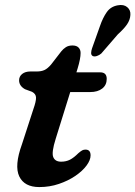

<svg xmlns="http://www.w3.org/2000/svg" viewBox="-20 -748 549 779"><path d="M110 -375.5 81.5 -386Q57.5 -399.5 57.5 -422Q57.5 -438 70 -448Q82.5 -458 103.5 -458H129Q147.5 -458 160.2 -463.8Q173 -469.5 187.5 -486.5L228.5 -539.5Q236.5 -549.5 247.2 -556.5Q258 -563.5 274 -563.5Q290.5 -563.5 298.8 -555Q307 -546.5 307 -533Q307 -510 295 -470.5L290 -454.5H386.5Q413 -454.5 413 -428Q413 -403 394.8 -388.8Q376.5 -374.5 346 -374.5H265L206 -185Q188.5 -129.5 196 -110.8Q203.5 -92 228 -92Q248 -92 263.8 -100Q279.5 -108 298 -126.5Q308.5 -135.5 314 -138.2Q319.5 -141 327 -141Q347.5 -141 347.5 -117.5Q347.5 -98.5 331 -76.2Q314.5 -54 285.5 -34.2Q256.5 -14.5 219 -1.8Q181.5 11 139.5 11Q79 11 58.2 -32.2Q37.5 -75.5 69 -162.5L115.5 -305.5Q126.5 -336.5 126.2 -351.8Q126 -367 110 -375.5ZM385.5 -642Q397 -675.5 413 -698.5Q429 -721.5 458 -726.5Q482 -731 496.2 -719Q510.5 -707 509 -687.5Q508 -667.5 495.5 -649.2Q483 -631 458 -608.5L391 -531Q383 -524 373.2 -520.8Q363.5 -517.5 356.5 -520.5Q349.5 -524.5 349.8 -533.2Q350 -542 353.5 -552Z"/></svg>

Font: Fraunces 9pt SuperSoft SemiBold
Style: Italic
Weight: 600
Italic angle: -16°
Version: Version 1.000;[0bf87f6ff]